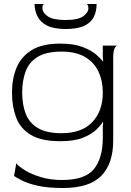

<svg xmlns="http://www.w3.org/2000/svg" viewBox="-20 -696 656 960"><path d="M295 244Q218 244 168 232.5Q118 221 90 206.5Q62 192 50 184L60 129V120Q76 138 108.5 157.5Q141 177 187.5 190.5Q234 204 291 204Q405 204 449.5 149.5Q494 95 494 -8V-66L496 -84L494 -86Q483 -68 459 -45.5Q435 -23 392.5 -6.5Q350 10 281 10Q186 10 133.5 -22Q81 -54 60.5 -109Q40 -164 40 -233Q40 -303 63 -358Q86 -413 138.5 -445.5Q191 -478 281 -478Q349 -478 393 -461Q437 -444 461 -423Q485 -402 494 -389L496 -390L494 -409V-468H566Q559 -467 552.5 -453Q546 -439 546 -406V7Q546 122 486.5 183Q427 244 295 244ZM288 -30Q389 -30 441.5 -85.5Q494 -141 494 -233Q494 -292 472 -338.5Q450 -385 404.5 -411.5Q359 -438 288 -438Q212 -438 169 -412Q126 -386 108.5 -340Q91 -294 91 -232Q91 -173 108.5 -127.5Q126 -82 169 -56Q212 -30 288 -30ZM308 -551Q248 -551 214.5 -568.5Q181 -586 167 -615Q153 -644 153 -676H202Q199 -676 195.5 -672Q192 -668 192 -657Q192 -633 218.5 -614.5Q245 -596 308 -596Q371 -596 396.5 -615Q422 -634 422 -655Q422 -666 418.5 -671Q415 -676 412 -676H463Q463 -640 449.5 -612Q436 -584 402 -567.5Q368 -551 308 -551Z"/></svg>

Font: Red Rose Light
Style: Regular
Weight: 300
Designer: Jaikishan Patel
Version: Version 1.001; ttfautohint (v1.8.3)